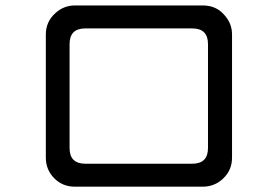

<svg xmlns="http://www.w3.org/2000/svg" viewBox="-20 -702 1040 718"><path d="M151.4 -112.3V-573.2Q151.4 -621.1 187.5 -653.3Q218.8 -681.6 259.8 -681.6H738.3Q789.1 -681.6 819.3 -645.5Q847.7 -614.3 847.7 -573.2V-112.3Q847.7 -66.4 815.4 -35.2Q783.2 -3.9 738.3 -3.9H259.8Q213.9 -3.9 182.6 -35.6Q151.4 -67.4 151.4 -112.3ZM757.8 -148.4V-537.1Q757.8 -595.7 699.2 -595.7H298.8Q240.2 -595.7 240.2 -537.1V-148.4Q240.2 -89.8 298.8 -89.8H699.2Q757.8 -89.8 757.8 -148.4Z"/></svg>

Font: jf-openhuninn-2.1
Style: Regular
Weight: 400
Designer: [Kosugi Maru]
Designed by MOTOYA      

[Varela Round]
Joe Prince (Latin component); Avraham Cornfeld (Hebrew component)
Foundry: justfont Co., Ltd.
Version: 2.1